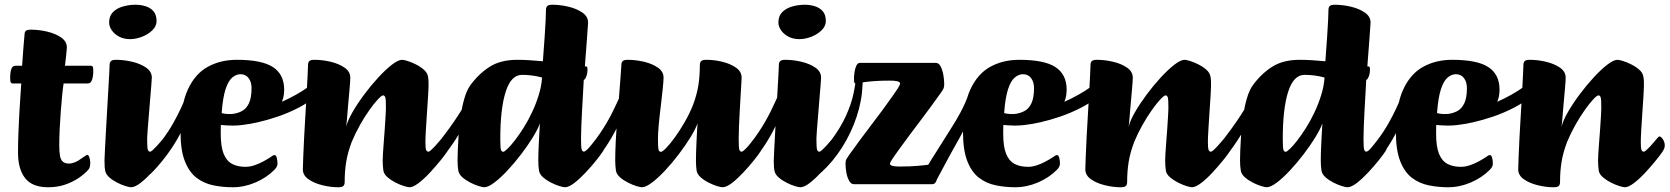

<svg xmlns="http://www.w3.org/2000/svg" viewBox="-20 -776 7035 809"><path d="M183 13Q115.8 13 85.9 -25.3Q55.9 -63.6 55.9 -133.2Q55.9 -169.6 57.4 -211.2Q58.9 -252.7 61.2 -293.2Q63.6 -333.6 65.8 -367.9Q68.1 -402.2 69.6 -424.3H34.4Q28.1 -424.3 25.5 -428.8Q22.8 -433.3 22.8 -446.6Q22.8 -471.7 27.8 -485.4Q32.8 -499 45.6 -499H73.1Q74.9 -521.6 76.4 -544.1Q77.9 -566.6 79.5 -585.4Q81.1 -604.2 82.2 -616.2Q83.3 -628.2 83.3 -629.6Q83.3 -641.2 89 -646.1Q94.7 -651 110.5 -651Q144.1 -651 179.1 -642.7Q214 -634.4 237.8 -618Q261.7 -601.5 261.7 -575.9Q261.7 -574.2 260.7 -562.6Q259.7 -551.1 257.9 -534.5Q256 -518 253.7 -499H362Q368.2 -499 370.6 -495.2Q373 -491.5 373 -477.4Q373 -453.8 367.6 -439.1Q362.2 -424.3 350 -424.3H248Q244.9 -404.4 241.9 -374.3Q238.9 -344.2 236.2 -308.2Q233.5 -272.3 231.6 -235.5Q229.7 -198.7 229.7 -164.3Q229.7 -136.7 232.8 -119.4Q235.9 -102.1 245.2 -94.5Q254.4 -86.9 270.9 -86.9Q282.1 -86.9 295.9 -92.4Q309.6 -98 321.5 -107.2Q329.8 -112.9 337.8 -118.3Q345.8 -123.7 348.1 -123.7Q353.1 -123.7 356.7 -112.4Q360.3 -101.1 360.3 -89.8Q360.3 -70.8 353.1 -62Q335.7 -42.3 310.1 -25.2Q284.5 -8.1 252.7 2.5Q220.9 13 183 13Z M531.8 13Q525.5 13 508.9 8Q492.4 3 473.4 -6.7Q454.5 -16.3 440.2 -29Q425.9 -41.7 423.1 -57Q421.9 -62 421.1 -71.8Q420.3 -81.5 420.3 -100Q420.6 -111.6 422.1 -143.2Q423.6 -174.7 426.1 -218.2Q428.6 -261.7 431.2 -308.1Q433.8 -354.5 436.3 -396.5Q438.8 -438.5 440.3 -466.9Q441.8 -495.2 441.8 -501.6Q441.8 -513.2 447.5 -518.6Q453.1 -524 468.7 -524Q502.4 -524 537.3 -515.7Q572.2 -507.4 596 -490.8Q619.7 -474.3 619.7 -448.7Q619.7 -442.2 617.6 -417.3Q615.5 -392.4 612.7 -358.4Q610 -324.4 607.1 -289.6Q604.2 -254.9 602.1 -228.4Q600 -201.9 600 -192.5Q600 -154.7 602.7 -145.8Q605.5 -136.9 612.2 -136.9Q616.2 -136.9 623.6 -143.6Q631.1 -150.3 639.7 -159.6Q648.4 -168.9 656 -178.1Q663.5 -187.2 667.7 -191.9Q673.5 -198.5 674.6 -199.7Q675.8 -201 678.5 -201Q685.3 -201 693.1 -188.8Q700.8 -176.7 700.8 -162.9Q700.8 -156.9 698.4 -150.6Q696 -144.3 691.8 -137.8Q683.6 -124.8 663.8 -100.1Q644.1 -75.3 619.4 -49Q594.8 -22.8 571.7 -4.9Q548.5 13 531.8 13ZM528.2 -611.1Q501.5 -611.1 481.6 -621.8Q461.6 -632.5 450.7 -648.8Q439.8 -665.1 439.8 -680.9Q439.8 -708.4 455.7 -724.7Q471.7 -741 497.3 -748.5Q522.9 -756 551 -756Q573.4 -756 593.8 -749.6Q614.3 -743.2 627 -728.3Q639.7 -713.4 639.7 -687.3Q639.7 -666 622.1 -648.6Q604.5 -631.2 578.5 -621.1Q552.5 -611.1 528.2 -611.1Z M614.9 -43.8Q611.6 -40.5 606.6 -48.4Q601.6 -56.3 598.5 -70.1Q595.4 -83.9 595.5 -96.5Q595.6 -109.2 601.7 -115.3Q636.4 -150.7 663 -186Q689.7 -221.3 708.9 -255.3Q728.1 -289.3 742.4 -320.2Q756.6 -351.1 766.6 -376.1Q771.9 -387.4 775.9 -380.8Q779.9 -374.2 782.4 -361.7Q784.9 -349.2 784.1 -340.2Q779.5 -305.2 763.6 -265.2Q747.8 -225.3 724.3 -185.2Q700.7 -145.2 672.4 -109Q644.2 -72.8 614.9 -43.8Z M960.6 13Q918.4 13 878.9 4.9Q839.5 -3.2 808.4 -26.6Q777.4 -50.1 759 -96.6Q740.6 -143.1 740.6 -219.7Q740.6 -331.5 771.2 -398.2Q801.8 -465 855.5 -494.5Q909.1 -524 978 -524Q1083.7 -524 1130.5 -493.1Q1177.4 -462.3 1177.4 -397.9Q1177.4 -358.4 1158.3 -329.5Q1139.1 -300.6 1106.7 -282.5Q1074.3 -264.3 1036.3 -255.6Q998.2 -246.8 959.7 -246.8Q946.8 -246.8 934.2 -247.7Q921.5 -248.5 910.6 -249.5Q910.3 -242.3 910.2 -231.8Q910.1 -221.4 910.1 -211.9Q910.1 -158.7 922.1 -128.5Q934.1 -98.4 957.4 -85.7Q980.7 -73.1 1014.4 -73.1Q1032.6 -73.1 1051.5 -79.4Q1070.5 -85.7 1087.4 -94.8Q1104.4 -103.9 1115.9 -111.4Q1124.4 -117.4 1128.9 -120Q1133.4 -122.6 1136.4 -122.6Q1142.9 -122.6 1146.1 -111.5Q1149.2 -100.4 1149.2 -85.3Q1149.2 -81.3 1146.7 -74.9Q1144.2 -68.5 1136.2 -60.5Q1103.4 -27.2 1056.2 -7.1Q1009.1 13 960.6 13ZM914 -299.8Q916.5 -298.3 928.4 -296.6Q940.3 -294.9 956.9 -295.6Q980 -297.9 999 -307.8Q1017.9 -317.6 1028.9 -340.7Q1039.9 -363.9 1039.9 -404.7Q1039.9 -430.9 1027.4 -447.1Q1015 -463.3 993.7 -463.3Q975.2 -463.3 958.6 -449.3Q941.9 -435.3 930.3 -399.8Q918.7 -364.3 914 -299.8Z M1008.8 -250.6Q1000.8 -249.6 1003.1 -261.7Q1005.4 -273.9 1016.3 -287.5Q1027.2 -301.2 1044.2 -305Q1073 -311.8 1104.9 -322.7Q1136.7 -333.6 1168 -347.3Q1199.3 -361.1 1228.2 -377.5Q1257.2 -393.8 1280.9 -411.1Q1304.6 -428.4 1319.6 -446.2Q1328.4 -453.2 1331.2 -445.3Q1334.1 -437.4 1332.8 -423Q1331.4 -408.6 1327 -394.9Q1322.5 -381.3 1316.5 -375.8Q1283.5 -345.7 1239.5 -322.9Q1195.5 -300.1 1150.4 -284.8Q1105.3 -269.6 1067.7 -261.1Q1030.1 -252.6 1008.8 -250.6Z M1404.9 13Q1372.5 13 1337.7 4.3Q1302.9 -4.3 1279.5 -20.9Q1256.1 -37.5 1256.1 -62.3Q1256.1 -80.7 1257.8 -117Q1259.4 -153.3 1261.6 -199.6Q1263.9 -245.8 1267 -294.5Q1270.1 -343.2 1272.4 -386.4Q1274.6 -429.6 1276.2 -460.4Q1277.9 -491.3 1277.9 -501.6Q1277.9 -513.2 1283.5 -518.6Q1289.2 -524 1304.7 -524Q1338.4 -524 1373.3 -515.7Q1408.2 -507.4 1432.1 -490.8Q1456 -474.3 1456 -448.7Q1456 -443.7 1455.2 -429.9Q1454.5 -416.2 1452.6 -397.2Q1450.7 -378.2 1448.9 -356.2Q1447 -334.2 1445.1 -312.9Q1443.3 -291.5 1441.8 -272.9Q1440.3 -254.3 1438.8 -242.2Q1444.7 -267.8 1465.4 -303.6Q1486 -339.4 1514.6 -377.8Q1543.2 -416.2 1573.9 -449.5Q1604.6 -482.8 1631.3 -503.4Q1658 -524 1674.5 -524Q1680.8 -524 1697.4 -519Q1713.9 -514 1732.9 -504.4Q1751.8 -494.9 1766.1 -482.2Q1780.5 -469.6 1783.2 -454Q1785.2 -444.7 1785.5 -434.1Q1785.7 -423.5 1785.7 -411Q1785.7 -400.9 1783.7 -370.1Q1781.7 -339.4 1779.1 -301.1Q1776.5 -262.9 1774.5 -228.8Q1772.5 -194.8 1772.5 -177.4Q1772.5 -153.2 1775.3 -145.1Q1778 -136.9 1785 -136.9Q1789 -136.9 1796.4 -143.6Q1803.8 -150.3 1812.5 -159.6Q1821.2 -168.9 1828.7 -178.1Q1836.3 -187.2 1840.5 -191.9Q1846.3 -198.5 1847.4 -199.7Q1848.5 -201 1851.3 -201Q1858.1 -201 1865.8 -188.8Q1873.6 -176.7 1873.6 -162.9Q1873.6 -156.9 1871.2 -150.6Q1868.8 -144.3 1864.6 -137.8Q1856.3 -124.8 1836.2 -100.1Q1816.1 -75.3 1791.8 -49Q1767.6 -22.8 1744.1 -4.9Q1720.6 13 1705.3 13Q1699 13 1682.5 8Q1665.9 3 1646.8 -6.7Q1627.8 -16.3 1613 -29Q1598.1 -41.7 1595.4 -57Q1594.1 -66.5 1593.3 -77Q1592.4 -87.5 1592.4 -100Q1592.4 -107.2 1593.6 -128.9Q1594.9 -150.7 1597.2 -179.7Q1599.6 -208.7 1601.5 -237.3Q1603.3 -265.8 1604.7 -288.1Q1606.1 -310.4 1606.1 -318.5Q1606.3 -356.3 1603.6 -365.2Q1600.8 -374.1 1594.1 -374.1Q1587.9 -374.1 1572.2 -357.3Q1556.5 -340.5 1536.5 -312.4Q1516.5 -284.4 1496.7 -249.2Q1476.9 -213.9 1462 -178Q1444.6 -131.8 1438.5 -92.8Q1432.3 -53.9 1432.3 -9.4Q1432.3 2.2 1426.8 7.6Q1421.2 13 1404.9 13Z M1857.7 -128.8Q1853.4 -122.8 1848.3 -128.5Q1843.2 -134.2 1839.2 -145.1Q1835.2 -156 1833.9 -167.6Q1832.7 -179.3 1835.1 -184.7Q1852.3 -206.9 1871.5 -233.2Q1890.7 -259.6 1909.4 -288.1Q1928 -316.6 1943.4 -344Q1958.8 -371.4 1968.3 -394.8Q1976.8 -400.1 1980.3 -395.6Q1983.8 -391 1983.3 -378.5Q1982.7 -365.9 1977.3 -345.9Q1972.3 -327 1961.1 -301.5Q1949.9 -276.1 1934.3 -246.8Q1918.7 -217.4 1899.1 -187.4Q1879.5 -157.4 1857.7 -128.8Z M2020 13Q2013.8 13 1997.2 8Q1980.6 3 1961.7 -6.7Q1942.7 -16.3 1928.3 -29Q1913.9 -41.7 1911.1 -57Q1907.9 -76.3 1907.9 -100Q1907.9 -112.4 1908.9 -141.8Q1909.9 -171.1 1912.4 -209.4Q1914.9 -247.8 1920.9 -287.8Q1926.9 -327.8 1936.9 -361.9Q1946.9 -396 1961.9 -417Q1998.1 -466.2 2044 -495.1Q2089.9 -524 2159.5 -524Q2183.4 -524 2211.1 -522.3Q2238.9 -520.5 2267.5 -517.8Q2272.3 -579.2 2275 -622.5Q2277.8 -665.8 2279.2 -693.3Q2280.5 -720.9 2280.5 -733.6Q2280.5 -745.2 2285.9 -750.6Q2291.3 -756 2307.7 -756Q2340.6 -756 2375.5 -747.7Q2410.4 -739.4 2434.2 -722.8Q2457.9 -706.3 2457.9 -680.7Q2457.9 -677.7 2456.6 -661.7Q2455.4 -645.6 2453.9 -622.7Q2452.4 -599.8 2450.4 -575.2Q2448.4 -550.6 2446.8 -529.2Q2445.1 -507.8 2444.4 -496.2H2448.4Q2451.9 -496.2 2453.7 -494Q2455.4 -491.7 2455.4 -484Q2455.4 -465.7 2449.9 -452.6Q2444.4 -439.6 2439.7 -439.6Q2439.7 -436.6 2438.5 -417Q2437.4 -397.4 2435.7 -367.4Q2433.9 -337.3 2432.2 -304.4Q2430.4 -271.5 2429.3 -241.5Q2428.2 -211.6 2428.2 -192.5Q2428.2 -154.7 2430.9 -145.9Q2433.7 -137.2 2440.4 -137.2Q2444.4 -137.2 2451.8 -143.7Q2459.3 -150.3 2467.9 -159.7Q2476.6 -169.1 2484.2 -178.2Q2491.7 -187.2 2495.9 -191.9Q2501.7 -198.5 2502.8 -199.7Q2504 -201 2507 -201Q2513.5 -201 2521.3 -188.8Q2529 -176.7 2529 -162.9Q2529 -156.6 2526.6 -150.5Q2524.2 -144.3 2520 -137.8Q2511.8 -124.8 2492 -100.1Q2472.3 -75.3 2447.6 -49Q2423 -22.8 2399.9 -4.9Q2376.7 13 2360 13Q2353.7 13 2337.1 8Q2320.6 3 2301.6 -6.7Q2282.7 -16.3 2268.2 -29Q2253.8 -41.7 2251.1 -57Q2249.8 -66.5 2248.9 -77Q2248.1 -87.5 2248.1 -100Q2248.1 -114.5 2248.7 -134.7Q2249.3 -155 2250.5 -177.1Q2251.8 -199.2 2252.8 -220Q2253.8 -240.7 2255 -256Q2245.9 -231.2 2224.6 -196.5Q2203.3 -161.9 2175.4 -125.5Q2147.6 -89.1 2118 -57.5Q2088.5 -25.9 2062.6 -6.5Q2036.8 13 2020 13ZM2100.2 -136.4Q2105.2 -136.4 2118.5 -149.1Q2131.8 -161.8 2149.5 -184.7Q2167.2 -207.6 2186.2 -237.7Q2205.2 -267.7 2221.8 -303Q2238.5 -338.3 2250 -375.6Q2261.6 -412.9 2264 -449.4Q2239 -456.1 2217.8 -458.4Q2196.6 -460.6 2179.7 -460.6Q2133.5 -460.6 2110.8 -389.6Q2088 -318.5 2088 -191Q2088 -153.9 2090.7 -145.2Q2093.5 -136.4 2100.2 -136.4Z M2445.3 -53.3Q2441.3 -50.3 2436.5 -58Q2431.8 -65.6 2429 -78.6Q2426.3 -91.5 2426 -102.8Q2425.7 -114 2429.7 -118.3Q2476.1 -166.7 2507.9 -213.6Q2539.6 -260.5 2561.5 -305.1Q2583.4 -349.6 2600.6 -389.5Q2606.6 -402.3 2610.8 -396.1Q2614.9 -389.8 2617.1 -377.1Q2619.4 -364.4 2618.2 -354.6Q2614.3 -320.8 2597.6 -278.8Q2580.8 -236.8 2555.7 -194.2Q2530.6 -151.5 2501.7 -114.8Q2472.8 -78.2 2445.3 -53.3Z M2684.4 13Q2678.1 13 2661.5 8Q2645 3 2625.9 -6.7Q2606.8 -16.3 2592.4 -29Q2577.9 -41.7 2575.2 -57Q2573.9 -66.5 2573.1 -77Q2572.2 -87.5 2572.2 -100Q2572.2 -133.9 2574.4 -179Q2576.7 -224 2580.7 -273.3Q2584.7 -322.6 2588.3 -368.3Q2591.9 -414 2594.6 -449.4Q2597.3 -484.7 2598.1 -501.6Q2598.1 -513.2 2603.9 -518.6Q2609.6 -524 2625.2 -524Q2658.9 -524 2693.8 -515.7Q2728.7 -507.4 2752.4 -490.8Q2776.2 -474.3 2775.9 -448.7Q2775.7 -432.9 2772.2 -399Q2768.7 -365 2763.8 -325Q2758.8 -285 2755.5 -248.9Q2752.3 -212.9 2752.3 -191.7Q2752.3 -153.9 2754.9 -145.1Q2757.6 -136.2 2764.5 -136.2Q2771.3 -136.2 2787.1 -152.5Q2802.9 -168.8 2823.3 -196.8Q2843.7 -224.9 2864.2 -260.2Q2884.7 -295.6 2899.8 -333Q2916.7 -378.2 2922.8 -417.5Q2928.8 -456.8 2928.8 -501.4Q2928.8 -513.2 2934.6 -518.6Q2940.4 -524 2956.2 -524Q2989.6 -524 3023.7 -515.7Q3057.7 -507.4 3081.3 -490.8Q3104.9 -474.3 3104.9 -448.7Q3104.9 -445.9 3103.7 -425.3Q3102.5 -404.8 3100.6 -373.4Q3098.7 -342 3096.9 -307.7Q3095 -273.5 3093.7 -242.5Q3092.5 -211.6 3092.5 -192.5Q3092.5 -154.7 3095.1 -145.8Q3097.7 -136.9 3104.7 -136.9Q3108.7 -136.9 3116.1 -143.6Q3123.6 -150.3 3132.2 -159.6Q3140.9 -168.9 3148.5 -178.1Q3156 -187.2 3160.2 -191.9Q3164.5 -197 3166.4 -199Q3168.3 -201 3171 -201Q3177.8 -201 3185.6 -188.8Q3193.3 -176.7 3193.3 -162.9Q3193.3 -156.9 3190.9 -150.6Q3188.6 -144.3 3184.3 -137.8Q3176.1 -124.8 3156.3 -100.1Q3136.6 -75.3 3111.9 -49Q3087.3 -22.8 3064.2 -4.9Q3041 13 3024.3 13Q3017.8 13 3001.2 8Q2984.6 3 2965.6 -6.7Q2946.5 -16.3 2932.2 -29Q2917.9 -41.7 2915.1 -57Q2913.9 -66.5 2913.1 -77Q2912.4 -87.5 2912.4 -100Q2912.4 -114.5 2913 -134.7Q2913.6 -155 2914.7 -177.1Q2915.9 -199.2 2916.8 -220Q2917.8 -240.7 2919.1 -256Q2910.2 -231.2 2888.7 -196.5Q2867.3 -161.9 2839.6 -125.5Q2811.9 -89.1 2782.4 -57.5Q2752.8 -25.9 2726.9 -6.5Q2701.1 13 2684.4 13Z M3110.3 -53.3Q3106.3 -50.3 3101.5 -58Q3096.8 -65.6 3094 -78.6Q3091.3 -91.5 3091 -102.8Q3090.7 -114 3094.7 -118.3Q3141.1 -166.7 3172.9 -213.6Q3204.6 -260.5 3226.5 -305.1Q3248.4 -349.6 3265.6 -389.5Q3271.6 -402.3 3275.8 -396.1Q3279.9 -389.8 3282.1 -377.1Q3284.4 -364.4 3283.2 -354.6Q3279.3 -320.8 3262.6 -278.8Q3245.8 -236.8 3220.7 -194.2Q3195.6 -151.5 3166.7 -114.8Q3137.8 -78.2 3110.3 -53.3Z M3351.8 13Q3345.5 13 3328.9 8Q3312.4 3 3293.4 -6.7Q3274.5 -16.3 3260.2 -29Q3245.9 -41.7 3243.1 -57Q3241.9 -62 3241.1 -71.8Q3240.3 -81.5 3240.3 -100Q3240.6 -111.6 3242.1 -143.2Q3243.6 -174.7 3246.1 -218.2Q3248.6 -261.7 3251.2 -308.1Q3253.8 -354.5 3256.3 -396.5Q3258.8 -438.5 3260.3 -466.9Q3261.8 -495.2 3261.8 -501.6Q3261.8 -513.2 3267.5 -518.6Q3273.1 -524 3288.7 -524Q3322.4 -524 3357.3 -515.7Q3392.2 -507.4 3416 -490.8Q3439.7 -474.3 3439.7 -448.7Q3439.7 -442.2 3437.6 -417.3Q3435.5 -392.4 3432.7 -358.4Q3430 -324.4 3427.1 -289.6Q3424.2 -254.9 3422.1 -228.4Q3420 -201.9 3420 -192.5Q3420 -154.7 3422.7 -145.8Q3425.5 -136.9 3432.2 -136.9Q3436.2 -136.9 3443.6 -143.6Q3451.1 -150.3 3459.7 -159.6Q3468.4 -168.9 3476 -178.1Q3483.5 -187.2 3487.7 -191.9Q3493.5 -198.5 3494.6 -199.7Q3495.8 -201 3498.5 -201Q3505.3 -201 3513.1 -188.8Q3520.8 -176.7 3520.8 -162.9Q3520.8 -156.9 3518.4 -150.6Q3516 -144.3 3511.8 -137.8Q3503.6 -124.8 3483.8 -100.1Q3464.1 -75.3 3439.4 -49Q3414.8 -22.8 3391.7 -4.9Q3368.5 13 3351.8 13ZM3348.2 -611.1Q3321.5 -611.1 3301.6 -621.8Q3281.6 -632.5 3270.7 -648.8Q3259.8 -665.1 3259.8 -680.9Q3259.8 -708.4 3275.7 -724.7Q3291.7 -741 3317.3 -748.5Q3342.9 -756 3371 -756Q3393.4 -756 3413.8 -749.6Q3434.3 -743.2 3447 -728.3Q3459.7 -713.4 3459.7 -687.3Q3459.7 -666 3442.1 -648.6Q3424.5 -631.2 3398.5 -621.1Q3372.5 -611.1 3348.2 -611.1Z M3442.4 -51.3Q3439.4 -48.3 3428.9 -51.4Q3418.4 -54.6 3406.7 -60.1Q3395.1 -65.6 3387.6 -71.2Q3380.2 -76.9 3383.2 -79.9Q3443.7 -133.1 3482.7 -185.5Q3521.7 -237.9 3544.1 -287.1Q3566.5 -336.3 3576.1 -380.7Q3585.7 -425 3587.5 -461.3Q3587.9 -482.1 3592.7 -483.3Q3597.5 -484.4 3603.1 -473.8Q3608.7 -463.1 3612.4 -448.1Q3616 -433.2 3614.5 -421.3Q3612.3 -353.2 3589.6 -284.7Q3566.9 -216.2 3528.9 -156Q3490.9 -95.8 3442.4 -51.3Z M3577 0Q3565.9 0 3557.9 -14.3Q3549.8 -28.6 3546.2 -48.8Q3542.6 -69 3542.6 -87.3Q3542.6 -98.4 3546.7 -105.8Q3550.8 -113.1 3557.5 -122.6Q3578.2 -151.6 3602 -183.9Q3625.8 -216.1 3650.6 -248.6Q3675.4 -281.1 3698.4 -312.2Q3721.3 -343.2 3741 -371.4Q3754.8 -391.2 3763.4 -404.2Q3772 -417.2 3772.8 -425.7Q3769.6 -431.7 3759.6 -434Q3749.6 -436.3 3727.3 -436.3Q3694 -436.3 3668.4 -434.5Q3642.7 -432.8 3625.5 -430.4Q3608.3 -428 3598 -426.3Q3587.7 -424.5 3584.7 -424.5Q3580.7 -424.5 3579.5 -428.7Q3578.3 -432.8 3578.3 -445.9Q3578.3 -454.8 3580.3 -470.4Q3582.3 -485.9 3587.9 -498.5Q3593.5 -511 3603.1 -511H3923.6Q3935.6 -511 3943.3 -496.3Q3950.9 -481.6 3954.7 -461.1Q3958.5 -440.5 3958.5 -420.7Q3958.5 -409.9 3955.5 -403.1Q3952.5 -396.2 3944.5 -385.2Q3925.7 -358.2 3902.8 -327.3Q3879.8 -296.4 3855.5 -264Q3831.2 -231.6 3807.1 -199.5Q3782.9 -167.3 3761.7 -137.4Q3749.7 -120.1 3740.6 -107.2Q3731.4 -94.3 3729.5 -84.8Q3732.9 -78.8 3742.7 -76.5Q3752.6 -74.3 3771.2 -74.3Q3816.8 -74.3 3850.8 -77.5Q3884.8 -80.7 3905.3 -83.8Q3925.8 -86.9 3928.6 -86.9Q3933.3 -86.9 3934.2 -82.7Q3935.1 -78.4 3935.1 -65.6Q3935.1 -57.6 3932.9 -41.6Q3930.8 -25.6 3925.1 -12.8Q3919.3 0 3909 0Z M3929 -22.5Q3926.1 -19 3918.1 -23.7Q3910 -28.4 3901.4 -37.6Q3892.7 -46.7 3887.1 -55.9Q3881.4 -65 3883.7 -69.5Q3901.8 -100 3928.9 -142.2Q3955.9 -184.4 3985.3 -231.8Q4008.1 -266.8 4027.4 -303.1Q4046.8 -339.3 4061.3 -379Q4064 -384.7 4069.6 -388.5Q4075.3 -392.3 4080.8 -389.5Q4084.8 -387.3 4087.3 -379.1Q4089.8 -370.9 4088.3 -355.9Q4086.1 -325.6 4068 -284.7Q4049.9 -243.8 4025.4 -199Q4006.5 -165.5 3988.1 -132.4Q3969.7 -99.4 3954.9 -71Q3940.1 -42.6 3929 -22.5Z M4257.6 13Q4215.4 13 4175.9 4.9Q4136.5 -3.2 4105.4 -26.6Q4074.4 -50.1 4056 -96.6Q4037.6 -143.1 4037.6 -219.7Q4037.6 -331.5 4068.2 -398.2Q4098.8 -465 4152.5 -494.5Q4206.1 -524 4275 -524Q4380.7 -524 4427.5 -493.1Q4474.4 -462.3 4474.4 -397.9Q4474.4 -358.4 4455.3 -329.5Q4436.1 -300.6 4403.7 -282.5Q4371.3 -264.3 4333.3 -255.6Q4295.2 -246.8 4256.7 -246.8Q4243.8 -246.8 4231.2 -247.7Q4218.5 -248.5 4207.6 -249.5Q4207.3 -242.3 4207.2 -231.8Q4207.1 -221.4 4207.1 -211.9Q4207.1 -158.7 4219.1 -128.5Q4231.1 -98.4 4254.4 -85.7Q4277.7 -73.1 4311.4 -73.1Q4329.6 -73.1 4348.5 -79.4Q4367.5 -85.7 4384.4 -94.8Q4401.4 -103.9 4412.9 -111.4Q4421.4 -117.4 4425.9 -120Q4430.4 -122.6 4433.4 -122.6Q4439.9 -122.6 4443.1 -111.5Q4446.2 -100.4 4446.2 -85.3Q4446.2 -81.3 4443.7 -74.9Q4441.2 -68.5 4433.2 -60.5Q4400.4 -27.2 4353.2 -7.1Q4306.1 13 4257.6 13ZM4211 -299.8Q4213.5 -298.3 4225.4 -296.6Q4237.3 -294.9 4253.9 -295.6Q4277 -297.9 4296 -307.8Q4314.9 -317.6 4325.9 -340.7Q4336.9 -363.9 4336.9 -404.7Q4336.9 -430.9 4324.4 -447.1Q4312 -463.3 4290.7 -463.3Q4272.2 -463.3 4255.6 -449.3Q4238.9 -435.3 4227.3 -399.8Q4215.7 -364.3 4211 -299.8Z M4305.8 -250.6Q4297.8 -249.6 4300.1 -261.7Q4302.4 -273.9 4313.3 -287.5Q4324.2 -301.2 4341.2 -305Q4370 -311.8 4401.9 -322.7Q4433.7 -333.6 4465 -347.3Q4496.3 -361.1 4525.2 -377.5Q4554.2 -393.8 4577.9 -411.1Q4601.6 -428.4 4616.6 -446.2Q4625.4 -453.2 4628.2 -445.3Q4631.1 -437.4 4629.8 -423Q4628.4 -408.6 4624 -394.9Q4619.5 -381.3 4613.5 -375.8Q4580.5 -345.7 4536.5 -322.9Q4492.5 -300.1 4447.4 -284.8Q4402.3 -269.6 4364.7 -261.1Q4327.1 -252.6 4305.8 -250.6Z M4701.9 13Q4669.5 13 4634.7 4.3Q4599.9 -4.3 4576.5 -20.9Q4553.1 -37.5 4553.1 -62.3Q4553.1 -80.7 4554.8 -117Q4556.4 -153.3 4558.6 -199.6Q4560.9 -245.8 4564 -294.5Q4567.1 -343.2 4569.4 -386.4Q4571.6 -429.6 4573.2 -460.4Q4574.9 -491.3 4574.9 -501.6Q4574.9 -513.2 4580.5 -518.6Q4586.2 -524 4601.7 -524Q4635.4 -524 4670.3 -515.7Q4705.2 -507.4 4729.1 -490.8Q4753 -474.3 4753 -448.7Q4753 -443.7 4752.2 -429.9Q4751.5 -416.2 4749.6 -397.2Q4747.7 -378.2 4745.9 -356.2Q4744 -334.2 4742.1 -312.9Q4740.3 -291.5 4738.8 -272.9Q4737.3 -254.3 4735.8 -242.2Q4741.7 -267.8 4762.4 -303.6Q4783 -339.4 4811.6 -377.8Q4840.2 -416.2 4870.9 -449.5Q4901.6 -482.8 4928.3 -503.4Q4955 -524 4971.5 -524Q4977.8 -524 4994.4 -519Q5010.9 -514 5029.9 -504.4Q5048.8 -494.9 5063.1 -482.2Q5077.5 -469.6 5080.2 -454Q5082.2 -444.7 5082.5 -434.1Q5082.7 -423.5 5082.7 -411Q5082.7 -400.9 5080.7 -370.1Q5078.7 -339.4 5076.1 -301.1Q5073.5 -262.9 5071.5 -228.8Q5069.5 -194.8 5069.5 -177.4Q5069.5 -153.2 5072.3 -145.1Q5075 -136.9 5082 -136.9Q5086 -136.9 5093.4 -143.6Q5100.8 -150.3 5109.5 -159.6Q5118.2 -168.9 5125.7 -178.1Q5133.3 -187.2 5137.5 -191.9Q5143.3 -198.5 5144.4 -199.7Q5145.5 -201 5148.3 -201Q5155.1 -201 5162.8 -188.8Q5170.6 -176.7 5170.6 -162.9Q5170.6 -156.9 5168.2 -150.6Q5165.8 -144.3 5161.6 -137.8Q5153.3 -124.8 5133.2 -100.1Q5113.1 -75.3 5088.8 -49Q5064.6 -22.8 5041.1 -4.9Q5017.6 13 5002.3 13Q4996 13 4979.5 8Q4962.9 3 4943.8 -6.7Q4924.8 -16.3 4910 -29Q4895.1 -41.7 4892.4 -57Q4891.1 -66.5 4890.3 -77Q4889.4 -87.5 4889.4 -100Q4889.4 -107.2 4890.6 -128.9Q4891.9 -150.7 4894.2 -179.7Q4896.6 -208.7 4898.5 -237.3Q4900.3 -265.8 4901.7 -288.1Q4903.1 -310.4 4903.1 -318.5Q4903.3 -356.3 4900.6 -365.2Q4897.8 -374.1 4891.1 -374.1Q4884.9 -374.1 4869.2 -357.3Q4853.5 -340.5 4833.5 -312.4Q4813.5 -284.4 4793.7 -249.2Q4773.9 -213.9 4759 -178Q4741.6 -131.8 4735.5 -92.8Q4729.3 -53.9 4729.3 -9.4Q4729.3 2.2 4723.8 7.6Q4718.2 13 4701.9 13Z M5154.7 -128.8Q5150.4 -122.8 5145.3 -128.5Q5140.2 -134.2 5136.2 -145.1Q5132.2 -156 5130.9 -167.6Q5129.7 -179.3 5132.1 -184.7Q5149.3 -206.9 5168.5 -233.2Q5187.7 -259.6 5206.4 -288.1Q5225 -316.6 5240.4 -344Q5255.8 -371.4 5265.3 -394.8Q5273.8 -400.1 5277.3 -395.6Q5280.8 -391 5280.3 -378.5Q5279.7 -365.9 5274.3 -345.9Q5269.3 -327 5258.1 -301.5Q5246.9 -276.1 5231.3 -246.8Q5215.7 -217.4 5196.1 -187.4Q5176.5 -157.4 5154.7 -128.8Z M5317 13Q5310.8 13 5294.2 8Q5277.6 3 5258.7 -6.7Q5239.7 -16.3 5225.3 -29Q5210.9 -41.7 5208.1 -57Q5204.9 -76.3 5204.9 -100Q5204.9 -112.4 5205.9 -141.8Q5206.9 -171.1 5209.4 -209.4Q5211.9 -247.8 5217.9 -287.8Q5223.9 -327.8 5233.9 -361.9Q5243.9 -396 5258.9 -417Q5295.1 -466.2 5341 -495.1Q5386.9 -524 5456.5 -524Q5480.4 -524 5508.1 -522.3Q5535.9 -520.5 5564.5 -517.8Q5569.3 -579.2 5572 -622.5Q5574.8 -665.8 5576.2 -693.3Q5577.5 -720.9 5577.5 -733.6Q5577.5 -745.2 5582.9 -750.6Q5588.3 -756 5604.7 -756Q5637.6 -756 5672.5 -747.7Q5707.4 -739.4 5731.2 -722.8Q5754.9 -706.3 5754.9 -680.7Q5754.9 -677.7 5753.6 -661.7Q5752.4 -645.6 5750.9 -622.7Q5749.4 -599.8 5747.4 -575.2Q5745.4 -550.6 5743.8 -529.2Q5742.1 -507.8 5741.4 -496.2H5745.4Q5748.9 -496.2 5750.7 -494Q5752.4 -491.7 5752.4 -484Q5752.4 -465.7 5746.9 -452.6Q5741.4 -439.6 5736.7 -439.6Q5736.7 -436.6 5735.5 -417Q5734.4 -397.4 5732.7 -367.4Q5730.9 -337.3 5729.2 -304.4Q5727.4 -271.5 5726.3 -241.5Q5725.2 -211.6 5725.2 -192.5Q5725.2 -154.7 5727.9 -145.9Q5730.7 -137.2 5737.4 -137.2Q5741.4 -137.2 5748.8 -143.7Q5756.3 -150.3 5764.9 -159.7Q5773.6 -169.1 5781.2 -178.2Q5788.7 -187.2 5792.9 -191.9Q5798.7 -198.5 5799.8 -199.7Q5801 -201 5804 -201Q5810.5 -201 5818.3 -188.8Q5826 -176.7 5826 -162.9Q5826 -156.6 5823.6 -150.5Q5821.2 -144.3 5817 -137.8Q5808.8 -124.8 5789 -100.1Q5769.3 -75.3 5744.6 -49Q5720 -22.8 5696.9 -4.9Q5673.7 13 5657 13Q5650.7 13 5634.1 8Q5617.6 3 5598.6 -6.7Q5579.7 -16.3 5565.2 -29Q5550.8 -41.7 5548.1 -57Q5546.8 -66.5 5545.9 -77Q5545.1 -87.5 5545.1 -100Q5545.1 -114.5 5545.7 -134.7Q5546.3 -155 5547.5 -177.1Q5548.8 -199.2 5549.8 -220Q5550.8 -240.7 5552 -256Q5542.9 -231.2 5521.6 -196.5Q5500.3 -161.9 5472.4 -125.5Q5444.6 -89.1 5415 -57.5Q5385.5 -25.9 5359.6 -6.5Q5333.8 13 5317 13ZM5397.2 -136.4Q5402.2 -136.4 5415.5 -149.1Q5428.8 -161.8 5446.5 -184.7Q5464.2 -207.6 5483.2 -237.7Q5502.2 -267.7 5518.8 -303Q5535.5 -338.3 5547 -375.6Q5558.6 -412.9 5561 -449.4Q5536 -456.1 5514.8 -458.4Q5493.6 -460.6 5476.7 -460.6Q5430.5 -460.6 5407.8 -389.6Q5385 -318.5 5385 -191Q5385 -153.9 5387.7 -145.2Q5390.5 -136.4 5397.2 -136.4Z M5735.9 -43.8Q5732.6 -40.5 5727.6 -48.4Q5722.6 -56.3 5719.5 -70.1Q5716.4 -83.9 5716.5 -96.5Q5716.6 -109.2 5722.7 -115.3Q5757.4 -150.7 5784 -186Q5810.7 -221.3 5829.9 -255.3Q5849.1 -289.3 5863.4 -320.2Q5877.6 -351.1 5887.6 -376.1Q5892.9 -387.4 5896.9 -380.8Q5900.9 -374.2 5903.4 -361.7Q5905.9 -349.2 5905.1 -340.2Q5900.5 -305.2 5884.6 -265.2Q5868.8 -225.3 5845.3 -185.2Q5821.7 -145.2 5793.4 -109Q5765.2 -72.8 5735.9 -43.8Z M6081.6 13Q6039.4 13 5999.9 4.9Q5960.5 -3.2 5929.4 -26.6Q5898.4 -50.1 5880 -96.6Q5861.6 -143.1 5861.6 -219.7Q5861.6 -331.5 5892.2 -398.2Q5922.8 -465 5976.5 -494.5Q6030.1 -524 6099 -524Q6204.7 -524 6251.5 -493.1Q6298.4 -462.3 6298.4 -397.9Q6298.4 -358.4 6279.3 -329.5Q6260.1 -300.6 6227.7 -282.5Q6195.3 -264.3 6157.3 -255.6Q6119.2 -246.8 6080.7 -246.8Q6067.8 -246.8 6055.2 -247.7Q6042.5 -248.5 6031.6 -249.5Q6031.3 -242.3 6031.2 -231.8Q6031.1 -221.4 6031.1 -211.9Q6031.1 -158.7 6043.1 -128.5Q6055.1 -98.4 6078.4 -85.7Q6101.7 -73.1 6135.4 -73.1Q6153.6 -73.1 6172.5 -79.4Q6191.5 -85.7 6208.4 -94.8Q6225.4 -103.9 6236.9 -111.4Q6245.4 -117.4 6249.9 -120Q6254.4 -122.6 6257.4 -122.6Q6263.9 -122.6 6267.1 -111.5Q6270.2 -100.4 6270.2 -85.3Q6270.2 -81.3 6267.7 -74.9Q6265.2 -68.5 6257.2 -60.5Q6224.4 -27.2 6177.2 -7.1Q6130.1 13 6081.6 13ZM6035 -299.8Q6037.5 -298.3 6049.4 -296.6Q6061.3 -294.9 6077.9 -295.6Q6101 -297.9 6120 -307.8Q6138.9 -317.6 6149.9 -340.7Q6160.9 -363.9 6160.9 -404.7Q6160.9 -430.9 6148.4 -447.1Q6136 -463.3 6114.7 -463.3Q6096.2 -463.3 6079.6 -449.3Q6062.9 -435.3 6051.3 -399.8Q6039.7 -364.3 6035 -299.8Z M6129.8 -250.6Q6121.8 -249.6 6124.1 -261.7Q6126.4 -273.9 6137.3 -287.5Q6148.2 -301.2 6165.2 -305Q6194 -311.8 6225.9 -322.7Q6257.7 -333.6 6289 -347.3Q6320.3 -361.1 6349.2 -377.5Q6378.2 -393.8 6401.9 -411.1Q6425.6 -428.4 6440.6 -446.2Q6449.4 -453.2 6452.2 -445.3Q6455.1 -437.4 6453.8 -423Q6452.4 -408.6 6448 -394.9Q6443.5 -381.3 6437.5 -375.8Q6404.5 -345.7 6360.5 -322.9Q6316.5 -300.1 6271.4 -284.8Q6226.3 -269.6 6188.7 -261.1Q6151.1 -252.6 6129.8 -250.6Z M6525.9 13Q6493.5 13 6458.7 4.3Q6423.9 -4.3 6400.5 -20.9Q6377.1 -37.5 6377.1 -62.3Q6377.1 -80.7 6378.8 -117Q6380.4 -153.3 6382.6 -199.6Q6384.9 -245.8 6388 -294.5Q6391.1 -343.2 6393.4 -386.4Q6395.6 -429.6 6397.2 -460.4Q6398.9 -491.3 6398.9 -501.6Q6398.9 -513.2 6404.5 -518.6Q6410.2 -524 6425.7 -524Q6459.4 -524 6494.3 -515.7Q6529.2 -507.4 6553.1 -490.8Q6577 -474.3 6577 -448.7Q6577 -443.7 6576.2 -429.9Q6575.5 -416.2 6573.6 -397.2Q6571.7 -378.2 6569.9 -356.2Q6568 -334.2 6566.1 -312.9Q6564.3 -291.5 6562.8 -272.9Q6561.3 -254.3 6559.8 -242.2Q6565.7 -267.8 6586.4 -303.6Q6607 -339.4 6635.6 -377.8Q6664.2 -416.2 6694.9 -449.5Q6725.6 -482.8 6752.3 -503.4Q6779 -524 6795.5 -524Q6801.8 -524 6818.4 -519Q6834.9 -514 6853.9 -504.4Q6872.8 -494.9 6887.1 -482.2Q6901.5 -469.6 6904.2 -454Q6906.2 -444.7 6906.5 -434.1Q6906.7 -423.5 6906.7 -411Q6906.7 -400.9 6904.7 -370.1Q6902.7 -339.4 6900.1 -301.1Q6897.5 -262.9 6895.5 -228.8Q6893.5 -194.8 6893.5 -177.4Q6893.5 -153.2 6896.3 -145.1Q6899 -136.9 6906 -136.9Q6910 -136.9 6917.4 -143.6Q6924.8 -150.3 6933.5 -159.6Q6942.2 -168.9 6949.7 -178.1Q6957.3 -187.2 6961.5 -191.9Q6967.3 -198.5 6968.4 -199.7Q6969.5 -201 6972.3 -201Q6979.1 -201 6986.8 -188.8Q6994.6 -176.7 6994.6 -162.9Q6994.6 -156.9 6992.2 -150.6Q6989.8 -144.3 6985.6 -137.8Q6977.3 -124.8 6957.2 -100.1Q6937.1 -75.3 6912.8 -49Q6888.6 -22.8 6865.1 -4.9Q6841.6 13 6826.3 13Q6820 13 6803.5 8Q6786.9 3 6767.8 -6.7Q6748.8 -16.3 6734 -29Q6719.1 -41.7 6716.4 -57Q6715.1 -66.5 6714.3 -77Q6713.4 -87.5 6713.4 -100Q6713.4 -107.2 6714.6 -128.9Q6715.9 -150.7 6718.2 -179.7Q6720.6 -208.7 6722.5 -237.3Q6724.3 -265.8 6725.7 -288.1Q6727.1 -310.4 6727.1 -318.5Q6727.3 -356.3 6724.6 -365.2Q6721.8 -374.1 6715.1 -374.1Q6708.9 -374.1 6693.2 -357.3Q6677.5 -340.5 6657.5 -312.4Q6637.5 -284.4 6617.7 -249.2Q6597.9 -213.9 6583 -178Q6565.6 -131.8 6559.5 -92.8Q6553.3 -53.9 6553.3 -9.4Q6553.3 2.2 6547.8 7.6Q6542.2 13 6525.9 13Z"/></svg>

Font: Briem Hand Thin
Style: Regular
Weight: 100
Designer: Gunnlaugur SE Briem, Eben Sorkin
Foundry: Sorkin Type Co.
Version: Version 1.003